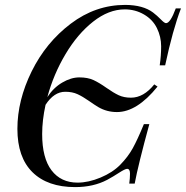

<svg xmlns="http://www.w3.org/2000/svg" viewBox="-20 -742 751 776"><path d="M509.3 -347.2Q560.5 -347.2 603.5 -400.9L616.7 -392.1Q533.7 -289.1 452.6 -289.1Q411.6 -289.1 377.4 -309.1Q363.3 -317.4 338.9 -334.5Q314.5 -351.6 293.5 -361.3Q272.5 -371.1 243.7 -371.1Q198.2 -371.1 164.1 -318.4Q150.4 -255.9 150.4 -200.2Q150.4 -103.5 188.2 -53.7Q226.1 -3.9 293.5 -3.9Q337.4 -3.9 386.5 -24.4Q435.5 -44.9 466.3 -76.4Q497.1 -107.9 516.4 -142.6Q535.6 -177.2 561.5 -240.2H583.5Q538.1 -74.2 524.4 0H502.4Q505.4 -21.5 505.4 -40.5Q505.4 -59.6 493.7 -59.6Q485.8 -59.6 461.4 -43.9Q437.5 -28.3 413.1 -15.1Q357.4 14.2 283.7 14.2Q172.4 14.2 111.3 -45.9Q50.3 -106 50.3 -221.2Q50.3 -336.4 107.9 -453.4Q165.5 -570.3 265.9 -646.2Q366.2 -722.2 486.3 -722.2Q558.6 -721.7 598.6 -691.4Q615.2 -678.7 629.9 -663.6Q644.5 -648.4 650.9 -648.4Q668.5 -648.4 690.4 -708H711.4Q678.2 -621.6 647.5 -478H625.5Q631.3 -516.6 631.3 -554.9Q631.3 -593.3 614.3 -628.2Q597.2 -663.1 561.8 -683.6Q526.4 -704.1 484.4 -704.1Q419.4 -704.1 356.4 -654.5Q293.5 -605 244.9 -523.4Q196.3 -441.9 171.4 -349.6Q195.8 -387.2 231.4 -408.2Q267.1 -429.2 300.8 -429.2Q334.5 -429.2 357.7 -418.5Q380.9 -407.7 409.9 -387.2Q439 -366.7 460.2 -356.9Q481.4 -347.2 509.3 -347.2Z"/></svg>

Font: PlayfairDisplaySC-Italic
Style: Italic
Weight: 400
Italic angle: -14°
Designer: Claus Eggers Sørensen
Foundry: Claus Eggers Sørensen
Version: Version 1.004;PS 001.004;hotconv 1.0.70;makeotf.lib2.5.58329